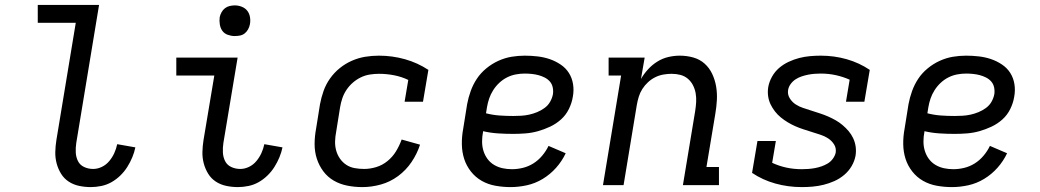

<svg xmlns="http://www.w3.org/2000/svg" viewBox="-20 -755 4240 783"><path d="M350 8Q326 8 302.5 3Q279 -2 260 -14.5Q241 -27 229 -46.5Q217 -66 211 -88.5Q205 -111 205.5 -135Q206 -159 210 -184L289 -662H134V-735H384L291 -172Q288 -152 289 -133Q290 -114 298 -98Q306 -82 323 -74Q340 -66 360 -66Q378 -66 395.5 -74.5Q413 -83 425.5 -98Q438 -113 446 -130.5Q454 -148 458 -167L532 -154Q528 -134 519.5 -113.5Q511 -93 499 -74Q487 -55 470.5 -39Q454 -23 434.5 -12Q415 -1 393 3.5Q371 8 350 8Z M950 8Q926 8 902.5 3Q879 -2 860 -14.5Q841 -27 829 -46.5Q817 -66 811 -88.5Q805 -111 805.5 -135Q806 -159 810 -184L854 -447H699V-520H949L891 -172Q888 -152 889 -133Q890 -114 898 -98Q906 -82 923 -74Q940 -66 960 -66Q978 -66 995.5 -74.5Q1013 -83 1025.5 -98Q1038 -113 1046 -130.5Q1054 -148 1058 -167L1132 -154Q1128 -134 1119.5 -113.5Q1111 -93 1099 -74Q1087 -55 1070.5 -39Q1054 -23 1034.5 -12Q1015 -1 993 3.5Q971 8 950 8ZM937 -608Q923 -608 909 -613Q895 -618 887 -629Q879 -640 876.5 -655Q874 -670 876 -685Q878 -695 883.5 -705Q889 -715 897.5 -721.5Q906 -728 916.5 -730.5Q927 -733 938 -733Q952 -733 966 -727.5Q980 -722 988.5 -711Q997 -700 999.5 -685Q1002 -670 999 -655Q997 -645 991.5 -635Q986 -625 977.5 -618.5Q969 -612 958.5 -610Q948 -608 937 -608Z M1458 8Q1426 8 1396 2Q1366 -4 1341 -18.5Q1316 -33 1298.5 -56.5Q1281 -80 1272 -108Q1263 -136 1263 -167Q1263 -198 1269 -230L1285 -330Q1290 -357 1299.5 -384Q1309 -411 1326 -435Q1343 -459 1366 -477.5Q1389 -496 1415.5 -507.5Q1442 -519 1469.5 -523.5Q1497 -528 1525 -528Q1580 -528 1631.5 -513.5Q1683 -499 1727 -470L1705 -340H1630L1645 -429Q1618 -442 1587.5 -448Q1557 -454 1525 -454Q1507 -454 1488 -451Q1469 -448 1451.5 -439.5Q1434 -431 1419 -418Q1404 -405 1393 -388.5Q1382 -372 1376 -354Q1370 -336 1367 -318L1351 -218Q1347 -198 1346.5 -178.5Q1346 -159 1351 -141Q1356 -123 1366.5 -108Q1377 -93 1392 -83Q1407 -73 1426 -69.5Q1445 -66 1465 -66Q1489 -66 1514 -73.5Q1539 -81 1560 -98Q1581 -115 1595 -138Q1609 -161 1618 -186L1693 -165Q1681 -128 1658.5 -94.5Q1636 -61 1603.5 -37Q1571 -13 1533 -2.5Q1495 8 1458 8Z M2062 8Q2031 8 2000.5 2.5Q1970 -3 1944.5 -17.5Q1919 -32 1900.5 -55.5Q1882 -79 1873 -107Q1864 -135 1863.5 -166.5Q1863 -198 1869 -230L1885 -330Q1890 -357 1899.5 -383.5Q1909 -410 1924.5 -433.5Q1940 -457 1963 -476Q1986 -495 2012.5 -507Q2039 -519 2066 -523.5Q2093 -528 2120 -528Q2146 -528 2172 -525Q2198 -522 2221.5 -514Q2245 -506 2266 -492Q2287 -478 2300 -457.5Q2313 -437 2317 -411.5Q2321 -386 2316 -360Q2312 -335 2300 -310.5Q2288 -286 2268 -268Q2248 -250 2223.5 -238.5Q2199 -227 2174 -220Q2149 -213 2123.5 -211Q2098 -209 2073 -209Q2042 -209 2011 -211Q1980 -213 1950 -220V-218Q1946 -198 1946 -178Q1946 -158 1951.5 -140Q1957 -122 1968 -107Q1979 -92 1995 -82.5Q2011 -73 2029.5 -69Q2048 -65 2068 -65Q2090 -65 2112.5 -70.5Q2135 -76 2155 -88.5Q2175 -101 2191 -120Q2207 -139 2217 -160L2287 -130Q2272 -98 2248 -71Q2224 -44 2193.5 -25.5Q2163 -7 2129 0.5Q2095 8 2062 8ZM2073 -282Q2089 -282 2105.5 -283Q2122 -284 2138 -287.5Q2154 -291 2170 -297.5Q2186 -304 2200.5 -314.5Q2215 -325 2223.5 -340Q2232 -355 2235 -371Q2237 -385 2234 -399Q2231 -413 2222 -423Q2213 -433 2201 -439Q2189 -445 2176 -448.5Q2163 -452 2148.5 -453.5Q2134 -455 2120 -455Q2102 -455 2083.5 -451.5Q2065 -448 2048 -439.5Q2031 -431 2016.5 -417.5Q2002 -404 1991.5 -387.5Q1981 -371 1975 -353.5Q1969 -336 1966 -318L1962 -293Q1989 -286 2017 -284Q2045 -282 2073 -282Z M2439 0 2513 -447H2462V-520H2609L2594 -433Q2606 -454 2623 -472.5Q2640 -491 2661 -504Q2682 -517 2705.5 -522.5Q2729 -528 2752 -528Q2781 -528 2807.5 -520.5Q2834 -513 2853.5 -495.5Q2873 -478 2884.5 -453.5Q2896 -429 2900.5 -402Q2905 -375 2903.5 -347Q2902 -319 2897 -290L2861 -74H2912V0H2765L2815 -302Q2818 -321 2819 -339Q2820 -357 2817 -374.5Q2814 -392 2806 -407.5Q2798 -423 2785 -434Q2772 -445 2755 -449.5Q2738 -454 2719 -454Q2703 -454 2685.5 -451Q2668 -448 2652 -440Q2636 -432 2622.5 -419.5Q2609 -407 2599.5 -392Q2590 -377 2585 -360.5Q2580 -344 2577 -327L2523 0Z M3250 8Q3194 8 3142 -6.5Q3090 -21 3047 -50L3069 -180H3144L3129 -91Q3157 -78 3187 -71.5Q3217 -65 3250 -65Q3263 -65 3276.5 -66Q3290 -67 3303.5 -69.5Q3317 -72 3330 -76.5Q3343 -81 3355 -88Q3367 -95 3376 -107Q3385 -119 3388 -132Q3391 -151 3381.5 -166Q3372 -181 3357.5 -190.5Q3343 -200 3326 -205.5Q3309 -211 3291.5 -216.5Q3274 -222 3257 -227.5Q3240 -233 3224 -240Q3208 -247 3193 -256Q3178 -265 3164.5 -276Q3151 -287 3140.5 -300.5Q3130 -314 3122.5 -329.5Q3115 -345 3112.5 -363Q3110 -381 3113 -400Q3117 -422 3128.5 -442.5Q3140 -463 3157.5 -478Q3175 -493 3196.5 -503Q3218 -513 3239.5 -518.5Q3261 -524 3283 -526Q3305 -528 3327 -528Q3382 -528 3433 -513.5Q3484 -499 3527 -470L3505 -340H3430L3445 -430Q3418 -442 3388.5 -448.5Q3359 -455 3327 -455Q3314 -455 3301.5 -454Q3289 -453 3276 -450.5Q3263 -448 3249.5 -443.5Q3236 -439 3224.5 -431.5Q3213 -424 3204.5 -412.5Q3196 -401 3194 -388Q3191 -370 3200.5 -354.5Q3210 -339 3224.5 -329.5Q3239 -320 3256 -314.5Q3273 -309 3290 -303.5Q3307 -298 3324 -292.5Q3341 -287 3357 -280Q3373 -273 3388 -264.5Q3403 -256 3416.5 -244.5Q3430 -233 3441 -220Q3452 -207 3459.5 -191Q3467 -175 3469.5 -157Q3472 -139 3469 -120Q3465 -98 3453 -77.5Q3441 -57 3422.5 -41.5Q3404 -26 3382.5 -16.5Q3361 -7 3339 -1.5Q3317 4 3294.5 6Q3272 8 3250 8Z M3862 8Q3831 8 3800.5 2.5Q3770 -3 3744.5 -17.5Q3719 -32 3700.5 -55.5Q3682 -79 3673 -107Q3664 -135 3663.5 -166.5Q3663 -198 3669 -230L3685 -330Q3690 -357 3699.5 -383.5Q3709 -410 3724.5 -433.5Q3740 -457 3763 -476Q3786 -495 3812.5 -507Q3839 -519 3866 -523.5Q3893 -528 3920 -528Q3946 -528 3972 -525Q3998 -522 4021.5 -514Q4045 -506 4066 -492Q4087 -478 4100 -457.5Q4113 -437 4117 -411.5Q4121 -386 4116 -360Q4112 -335 4100 -310.5Q4088 -286 4068 -268Q4048 -250 4023.5 -238.5Q3999 -227 3974 -220Q3949 -213 3923.5 -211Q3898 -209 3873 -209Q3842 -209 3811 -211Q3780 -213 3750 -220V-218Q3746 -198 3746 -178Q3746 -158 3751.5 -140Q3757 -122 3768 -107Q3779 -92 3795 -82.5Q3811 -73 3829.5 -69Q3848 -65 3868 -65Q3890 -65 3912.5 -70.5Q3935 -76 3955 -88.5Q3975 -101 3991 -120Q4007 -139 4017 -160L4087 -130Q4072 -98 4048 -71Q4024 -44 3993.5 -25.5Q3963 -7 3929 0.5Q3895 8 3862 8ZM3873 -282Q3889 -282 3905.5 -283Q3922 -284 3938 -287.5Q3954 -291 3970 -297.5Q3986 -304 4000.5 -314.5Q4015 -325 4023.5 -340Q4032 -355 4035 -371Q4037 -385 4034 -399Q4031 -413 4022 -423Q4013 -433 4001 -439Q3989 -445 3976 -448.5Q3963 -452 3948.5 -453.5Q3934 -455 3920 -455Q3902 -455 3883.5 -451.5Q3865 -448 3848 -439.5Q3831 -431 3816.5 -417.5Q3802 -404 3791.5 -387.5Q3781 -371 3775 -353.5Q3769 -336 3766 -318L3762 -293Q3789 -286 3817 -284Q3845 -282 3873 -282Z"/></svg>

Font: Iosevka HT Extended
Style: Italic
Weight: 400
Width: 7
Italic angle: -9°
Monospace: yes
Designer: Belleve Invis
Foundry: Belleve Invis
Version: Version 32.3.0; ttfautohint (v1.8.4)